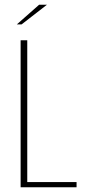

<svg xmlns="http://www.w3.org/2000/svg" viewBox="-20 -790 359 810"><path d="M67 -620H95V-22H303V0H67ZM51 -687 145 -770H178L71 -687Z"/></svg>

Font: Smooch Sans Thin ExtraLight
Style: Regular
Weight: 250
Version: Version 1.010